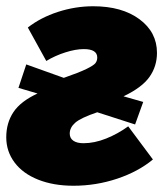

<svg xmlns="http://www.w3.org/2000/svg" viewBox="-32 -574 528 614"><path d="M378 -170 457 -64Q410 -25 342.5 -2.5Q275 20 203 20Q139 20 90 0.5Q41 -19 14.5 -54.5Q-12 -90 -12 -135Q-12 -181 11 -215.5Q34 -250 88 -275L27 -293L52 -368L172 -325Q221 -342 244.5 -353.5Q268 -365 273.5 -372.5Q279 -380 279 -390Q279 -417 236 -417Q210 -417 177 -406.5Q144 -396 116 -379L57 -486Q98 -518 153.5 -536Q209 -554 266 -554Q358 -554 414 -512.5Q470 -471 470 -405Q470 -362 446 -328Q422 -294 363 -266L426 -248L400 -176L279 -215Q226 -197 208.5 -181.5Q191 -166 191 -147Q191 -132 202.5 -124Q214 -116 235 -116Q270 -116 307.5 -131Q345 -146 378 -170Z"/></svg>

Font: FiraGO Heavy
Style: Italic
Weight: 900
Italic angle: -8°
Designer: bBox Type GmbH
Foundry: bBox Type GmbH
Version: Version 1.001